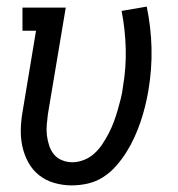

<svg xmlns="http://www.w3.org/2000/svg" viewBox="-20 -553 540 581"><path d="M197 8Q170 8 144 0.5Q118 -7 98 -23Q78 -39 65.5 -62Q53 -85 47.5 -111Q42 -137 43 -164.5Q44 -192 49 -219L89 -460H48V-530H179L125 -208Q123 -192 121.5 -175.5Q120 -159 122 -143Q124 -127 129 -112Q134 -97 143.5 -85.5Q153 -74 168 -68Q183 -62 199 -62Q216 -62 234 -69Q252 -76 266 -89Q280 -102 290.5 -118Q301 -134 309.5 -150.5Q318 -167 324.5 -184.5Q331 -202 336 -219.5Q341 -237 345.5 -254.5Q350 -272 352 -290Q362 -348 360.5 -405.5Q359 -463 348 -520L424 -533Q437 -471 438.5 -407.5Q440 -344 429 -279Q425 -255 419 -231Q413 -207 405 -183.5Q397 -160 386.5 -137Q376 -114 362.5 -92.5Q349 -71 331.5 -51Q314 -31 292 -17Q270 -3 245.5 2.5Q221 8 197 8Z"/></svg>

Font: Iosevka Curly Slab Oblique
Style: Regular
Weight: 400
Italic angle: -9°
Monospace: yes
Designer: Belleve Invis
Foundry: Belleve Invis
Version: Version 11.1.0; ttfautohint (v1.8.3)